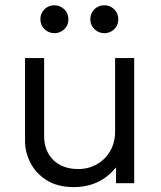

<svg xmlns="http://www.w3.org/2000/svg" viewBox="-20 -710 622 744"><path d="M267 15Q203 15 161 -11.5Q119 -38 98 -79Q77 -120 77 -164V-485H151V-182.5Q151 -125.5 186.5 -90.2Q222 -55 283 -55Q323 -55 355.2 -73.2Q387.5 -91.5 406.8 -124.5Q426 -157.5 426 -201V-485H500V0H429.5V-61.5Q397.5 -22 356.2 -3.5Q315 15 267 15ZM191 -581.5Q168.5 -581.5 152.5 -597Q136.5 -612.5 136.5 -635.5Q136.5 -650.5 143.8 -663Q151 -675.5 163.5 -682.5Q176 -689.5 191 -689.5Q213 -689.5 229 -674Q245 -658.5 245 -635.5Q245 -620 237.8 -607.8Q230.5 -595.5 218 -588.5Q205.5 -581.5 191 -581.5ZM384.5 -581.5Q362 -581.5 346 -597Q330 -612.5 330 -635.5Q330 -650.5 337.2 -663Q344.5 -675.5 357 -682.5Q369.5 -689.5 384.5 -689.5Q406.5 -689.5 422.5 -674Q438.5 -658.5 438.5 -635.5Q438.5 -620 431.2 -607.8Q424 -595.5 411.5 -588.5Q399 -581.5 384.5 -581.5Z"/></svg>

Font: Geologica Cursive ExtraLight
Style: Regular
Weight: 250
Designer: Sindre Bremnes, Frode Helland
Foundry: Monokrom Skriftforlag AS
Version: Version 1.010;gftools[0.9.28]